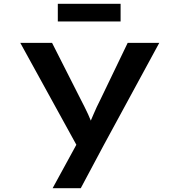

<svg xmlns="http://www.w3.org/2000/svg" viewBox="-20 -753 937 1003"><path d="M255 230 403 -41 398 38 86 -529H252L400 -237Q422 -195 440 -156.5Q458 -118 468 -84L437 -82Q450 -112 467 -152.5Q484 -193 506 -236L647 -529H812L522 5L402 230ZM282 -641V-733H610V-641Z"/></svg>

Font: Lexend Tera SemiBold
Style: Regular
Weight: 600
Version: Version 1.007